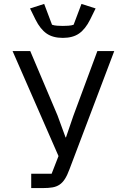

<svg xmlns="http://www.w3.org/2000/svg" viewBox="-20 -958 640 978"><path d="M139 -73H243L278 -163L44 -698H134L273 -370L314 -258H316L354 -369L476 -698H562L334 -96Q323 -66 311 -47Q299 -28 283.5 -17.5Q268 -7 247.5 -3.5Q227 0 199 0H139ZM300 -765Q249 -765 217 -787.5Q185 -810 161 -858L133 -915L205 -938L245 -832Q256 -828 272 -827Q288 -826 300 -826Q312 -826 328 -827Q344 -828 355 -832L395 -938L467 -915L439 -858Q415 -810 383 -787.5Q351 -765 300 -765Z"/></svg>

Font: IBM Plex Mono
Style: Regular
Weight: 400
Monospace: yes
Designer: Mike Abbink, Paul van der Laan, Pieter van Rosmalen
Foundry: Bold Monday
Version: Version 2.3